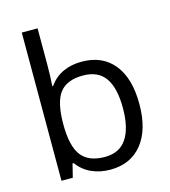

<svg xmlns="http://www.w3.org/2000/svg" viewBox="-114 -851 840 951"><g transform="rotate(-15 306.5 -375.0)"><path d="M335 -543.9Q440.4 -543.9 498.8 -471.9Q557.1 -399.9 557.1 -268.1Q557.1 -136.2 498.3 -63.2Q439.5 9.8 335 9.8Q282.7 9.8 239.5 -9.5Q196.3 -28.8 167 -68.8H161.1L144 0H85.9V-759.8H167V-575.2Q167 -513.2 163.1 -463.9H167Q223.6 -543.9 335 -543.9ZM323.2 -476.1Q240.2 -476.1 203.6 -428.5Q167 -380.9 167 -268.1Q167 -155.3 204.6 -106.7Q242.2 -58.1 325.2 -58.1Q399.9 -58.1 436.5 -112.5Q473.1 -167 473.1 -269Q473.1 -373.5 436.5 -424.8Q399.9 -476.1 323.2 -476.1Z"/></g></svg>

Font: f3_21440 
Style: Regular
Weight: 400
Foundry: Ascender Corporation
Version: Version 1.10